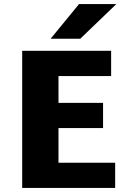

<svg xmlns="http://www.w3.org/2000/svg" viewBox="-20 -932 641 952"><path d="M90 0ZM551 -125V0H90V-680H531V-555H270V-422H491V-297H270V-125ZM372 -912H557L378 -740H231Z"/></svg>

Font: Martel Sans Black
Style: Regular
Weight: 900
Designer: Dan Reynolds and Mathieu Réguer
Foundry: Dan Reynolds and Mathieu Réguer
Version: Version 1.002; ttfautohint (v1.1) -l 5 -r 5 -G 72 -x 0 -D la